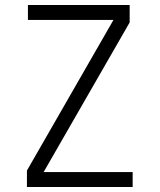

<svg xmlns="http://www.w3.org/2000/svg" viewBox="-20 -750 640 770"><path d="M88 0H512V-60H155L500 -660V-730H92V-670H435L88 -66Z"/></svg>

Font: JetBrains Mono ExtraLight
Style: Regular
Weight: 240
Monospace: yes
Designer: Philipp Nurullin, Konstantin Bulenkov
Foundry: JetBrains
Version: Version 2.305